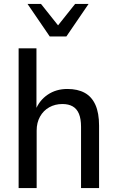

<svg xmlns="http://www.w3.org/2000/svg" viewBox="-20 -949 592 969"><path d="M74 0V-705H164V-393H159Q178 -442 220.5 -471Q263 -500 320 -500Q372 -500 407.5 -480.5Q443 -461 461.5 -420Q480 -379 480 -315V0H389V-309Q389 -349 378.5 -374.5Q368 -400 347 -412Q326 -424 295 -424Q258 -424 228.5 -407.5Q199 -391 182 -360.5Q165 -330 165 -290V0ZM231 -765 119 -929H187L273 -821L359 -929H427L315 -765Z"/></svg>

Font: Nunito Sans 10pt SemiCondensed Medium
Style: Regular
Weight: 500
Width: 4
Designer: Vernon Adams
Foundry: Vernon Adams
Version: Version 3.101;gftools[0.9.27]